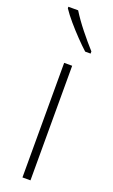

<svg xmlns="http://www.w3.org/2000/svg" viewBox="-151 -799 489 833"><g transform="rotate(20 94.0 -382.0)"><path d="M113 0H76V-529H113ZM55 -764Q78 -727 109.5 -687.5Q141 -648 170 -616V-606H145Q124 -625 98.5 -651.5Q73 -678 49.5 -705.5Q26 -733 10 -757V-764Z"/></g></svg>

Font: Noto Sans Lao UI Cond ExtLt
Style: Regular
Weight: 200
Width: 3
Designer: Monotype Design Team
Foundry: Monotype Imaging Inc.
Version: Version 2.000; ttfautohint (v1.8.4.7-5d5b)